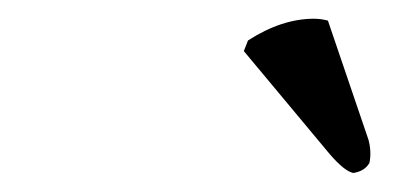

<svg xmlns="http://www.w3.org/2000/svg" viewBox="-20 -721 432 203"><path d="M326.7 -699.2 369.6 -573.2Q373 -560.5 370.6 -548.8Q365.7 -540 353.5 -538.1Q344.2 -540 328.6 -558.1L237.8 -667L242.2 -678.2Q277.8 -701.2 312 -701.2Q319.3 -701.2 326.7 -699.2Z"/></svg>

Font: Linux Biolinum Capitals O
Style: Italic Samll Caps
Weight: 400
Italic angle: -12°
Designer: Philipp H. Poll
Foundry: Philipp H. Poll
Version: Version 0.6.2